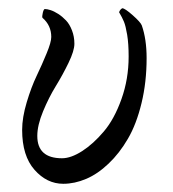

<svg xmlns="http://www.w3.org/2000/svg" viewBox="-20 -444 423 470"><path d="M84 -400.4Q82.5 -402.8 84.7 -412.4Q86.9 -421.9 89.8 -421.9Q95.2 -421.9 103.8 -419.2Q112.3 -416.5 122.6 -409.9Q132.8 -403.3 141.6 -394Q150.4 -384.8 156.2 -369.6Q162.1 -354.5 162.1 -336.9Q162.1 -319.8 147.9 -290.5Q133.8 -261.2 116.7 -233.4Q99.6 -205.6 85.4 -171.4Q71.3 -137.2 71.3 -111.3Q71.3 -56.6 131.8 -56.6Q153.8 -56.6 181.2 -74.2Q208.5 -91.8 234.1 -122.1Q259.8 -152.3 277.3 -201.4Q294.9 -250.5 294.9 -305.7Q294.9 -336.9 291.3 -358.9Q287.6 -380.9 283.4 -390.9Q279.3 -400.9 271.5 -414.1Q273.9 -420.9 279.3 -423.8Q285.6 -423.8 304.9 -406.7Q324.2 -389.6 327.1 -381.8Q338.9 -348.1 338.9 -301.8Q338.9 -242.7 326.4 -191.4Q314 -140.1 293.2 -104.5Q272.5 -68.8 245.8 -43.5Q219.2 -18.1 190.9 -6.1Q162.6 5.9 134.8 5.9Q94.7 5.9 64.5 -28.3Q34.2 -62.5 34.2 -126Q34.2 -156.2 45.4 -193.6Q56.6 -231 69.8 -258.5Q83 -286.1 94.2 -313.5Q105.5 -340.8 105.5 -353.5Q105.5 -381.8 84 -400.4Z"/></svg>

Font: Crimson
Style: Italic
Weight: 400
Italic angle: -11°
Version: Version 0.8